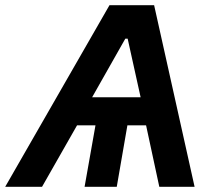

<svg xmlns="http://www.w3.org/2000/svg" viewBox="-68 -720 814 740"><path d="M-48 0H94L229 -237H300L258 0H382L423 -237H495L546 0H682L526 -700H354ZM287 -345 415 -571H424L474 -345Z"/></svg>

Font: Fixel Display 20240404 SemiBold
Style: Italic
Weight: 600
Italic angle: -10°
Designer: AlfaBravo + MacPaw
Foundry: Kyrylo Tkachov, Marchela Mozhyna, Serhii Makarenko, Maria Weinstein, Zakhar Kryvoshyya
Version: Version 1.211;Glyphs 3.2 (3225)